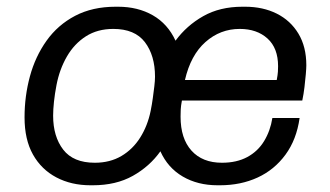

<svg xmlns="http://www.w3.org/2000/svg" viewBox="-20 -541 982 571"><path d="M249 10Q192 10 147.5 -13.5Q103 -37 78 -81.5Q53 -126 53 -192Q53 -255 69 -314Q85 -373 118.5 -420Q152 -467 203.5 -494Q255 -521 324 -521H331Q390 -521 434.5 -495.5Q479 -470 502 -420Q535 -465 584.5 -493Q634 -521 701 -521H709Q762 -521 803 -500.5Q844 -480 867.5 -441Q891 -402 891 -347Q891 -338 889.5 -320.5Q888 -303 885.5 -282Q883 -261 879 -242H521Q518 -226 517.5 -215.5Q517 -205 517 -194Q517 -129 549.5 -93Q582 -57 640 -57Q684 -57 715.5 -74Q747 -91 765.5 -121.5Q784 -152 790 -190H871Q862 -126 829 -81Q796 -36 746 -13Q696 10 634 10H627Q568 10 523.5 -16Q479 -42 457 -91Q425 -46 375 -18Q325 10 256 10ZM262 -57Q307 -57 341 -77Q375 -97 397 -132Q419 -167 428 -211Q432 -231 434.5 -249.5Q437 -268 439 -284.5Q441 -301 441 -313Q441 -376 411 -415.5Q381 -455 317 -455Q270 -455 235.5 -433Q201 -411 179 -373Q157 -335 148 -288Q143 -262 140.5 -238.5Q138 -215 138 -197Q138 -135 168 -96Q198 -57 262 -57ZM530 -303H803Q806 -319 806.5 -328Q807 -337 807 -344Q807 -398 775.5 -426.5Q744 -455 693 -455Q635 -455 591 -416Q547 -377 530 -303Z"/></svg>

Font: Chivo Medium Light
Style: Italic
Weight: 300
Italic angle: -8.05°
Version: Version 2.002